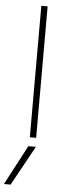

<svg xmlns="http://www.w3.org/2000/svg" viewBox="-80 -761 390 1062"><g transform="rotate(5 115.0 -230.0)"><path d="M22 270H-15L101 50H143ZM105 0V-730H140V0Z"/></g></svg>

Font: M PLUS 2 ExtraLight
Style: Regular
Weight: 250
Designer: Coji Morishita
Foundry: UNDERFOREST DESIGN
Version: Version 1.001